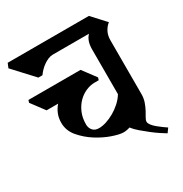

<svg xmlns="http://www.w3.org/2000/svg" viewBox="-173 -757 850 893"><g transform="rotate(-30 252.0 -311.0)"><path d="M269 -441 322 -370 318 -357H296Q273 -357 249.5 -347Q226 -337 207 -318Q188 -299 176 -271.5Q164 -244 164 -208Q164 -190 175 -176.5Q186 -163 209 -163Q227 -163 248.5 -170Q270 -177 291 -189Q312 -201 331 -218Q350 -235 363 -256V-497Q363 -543 387 -567H193Q180 -567 167 -561.5Q154 -556 142 -547.5Q130 -539 120 -528.5Q110 -518 103 -508H81L-18 -615L-8 -639H428L494 -567Q479 -556 468.5 -536.5Q458 -517 458 -490V-203Q458 -179 451 -159.5Q444 -140 436 -125Q428 -110 421 -98.5Q414 -87 414 -78Q414 -70 422 -59.5Q430 -49 442 -39Q454 -29 466.5 -20Q479 -11 488 -5L472 17Q462 11 443.5 -1Q425 -13 404.5 -29Q384 -45 364 -62Q344 -79 332 -95Q314 -89 297 -89Q277 -89 239 -102Q201 -115 163 -139Q125 -163 96.5 -196.5Q68 -230 68 -272Q68 -298 76.5 -319Q85 -340 100 -357H38L-15 -428L-11 -441Z"/></g></svg>

Font: Jaini Purva
Style: Regular
Weight: 400
Designer: Girish Dalvi, Maithili Shingre
Foundry: Ek Type
Version: Version 1.001;PS 1.000;hotconv 16.6.51;makeotf.lib2.5.65220